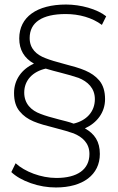

<svg xmlns="http://www.w3.org/2000/svg" viewBox="-20 -724 522 848"><path d="M30 36C50 55 79 72 116 85C153 98 190 104 227 104C346 104 421 48 421 -44C421 -99 398 -133 355 -157C408 -181 444 -227 444 -286C444 -320 436 -347 419 -368C385 -408 339 -422 262 -442C228 -451 201 -459 181 -467C141 -482 111 -509 111 -556C111 -625 166 -662 270 -662C330 -662 387 -646 430 -614L449 -652C409 -684 336 -704 272 -704C143 -704 65 -649 65 -554C65 -504 87 -467 130 -443C77 -419 42 -373 42 -313C42 -279 50 -252 67 -232C100 -192 144 -179 223 -159C258 -150 285 -142 305 -135C344 -119 375 -92 375 -44C375 25 321 62 229 62C161 62 89 34 49 -3ZM87 -315C87 -370 125 -408 182 -421C206 -414 227 -408 244 -404C279 -395 307 -387 327 -380C367 -364 399 -335 399 -286C399 -230 361 -191 305 -178C288 -185 257 -192 242 -196C207 -205 179 -213 159 -221C118 -236 87 -266 87 -315Z"/></svg>

Font: Montserrat Light
Style: Regular
Weight: 300
Designer: Julieta Ulanovsky
Foundry: Julieta Ulanovsky
Version: Version 7.200